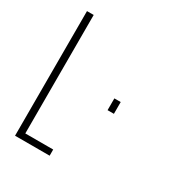

<svg xmlns="http://www.w3.org/2000/svg" viewBox="-163 -803 863 918"><g transform="rotate(30 268.0 -344.0)"><path d="M52 0V-688H89V-34H243V0ZM374 -327V-392H409V-327Z"/></g></svg>

Font: Saira UltraCondensed Thin
Style: Regular
Weight: 250
Width: 1
Designer: Hector Gatti with collaboration of the Omnibus-Type team
Foundry: Omnibus-Type
Version: Version 1.101